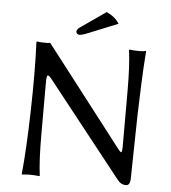

<svg xmlns="http://www.w3.org/2000/svg" viewBox="-56 -871 831 933"><g transform="rotate(5 359.0 -405.0)"><path d="M99.1 -645 101.1 -647.9Q117.7 -645 151.9 -645L166 -647L508.8 -203.1Q516.1 -193.4 528.3 -177.7Q549.8 -148.9 554.7 -147.5Q558.6 -146.5 559.6 -154.8Q561 -161.6 561 -178.2V-444.8Q561 -569.8 550.8 -645L553.2 -647.9Q573.7 -645 598.1 -645Q607.9 -645 616.7 -645.5Q625 -646.5 628.9 -647.5L632.8 -647.9L633.8 -645Q627.9 -566.9 624.5 -481.2Q621.1 -395.5 619.6 -339.6Q618.2 -283.7 616.5 -178.7Q614.7 -73.7 613.8 -21Q612.3 9.8 592.8 9.8Q567.4 9.8 549.8 -14.2L201.2 -455.1Q190.9 -468.3 185.3 -475.1Q179.7 -481.9 174.8 -485.4Q169.9 -488.8 167.7 -488Q165.5 -487.3 164.1 -480.5Q162.6 -473.6 162.4 -464.8Q162.1 -456.1 162.1 -439V-200.2Q162.1 -71.3 171.9 0L169.9 2.9Q144.5 0 120.1 0Q110.4 0 101.6 1Q92.8 1 88.9 2L85 2.9L84 0Q96.2 -121.1 100.8 -310.8Q105.5 -500.5 99.1 -645ZM426.8 -819.8Q469.7 -800.3 488.8 -768.1L345.2 -710Q317.4 -698.2 303.2 -698.2Q296.9 -698.2 292.5 -702.6Q288.1 -707 288.1 -712.9Q288.1 -723.6 303.2 -733.9Z"/></g></svg>

Font: Linux Biolinum
Style: Regular
Weight: 400
Designer: Philipp H. Poll
Foundry: Philipp H. Poll
Version: Version 0.6.4